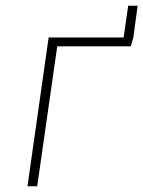

<svg xmlns="http://www.w3.org/2000/svg" viewBox="-20 -651 501 671"><path d="M461 -631 446 -520 437 -489H180L110 0H76L150 -520H412L428 -631Z"/></svg>

Font: FiraGO UltraLight
Style: Italic
Weight: 200
Italic angle: -8°
Designer: bBox Type GmbH
Foundry: bBox Type GmbH
Version: Version 1.001